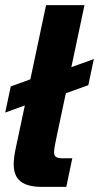

<svg xmlns="http://www.w3.org/2000/svg" viewBox="-20 -730 387 750"><path d="M142.8 0Q88.4 0 61 -20.9Q33.6 -41.8 33.6 -88Q33.6 -113.4 40.5 -146.2Q47.4 -179 54.4 -211.8L160 -710H310L202.4 -201.6Q198.4 -182 194.8 -164Q191.2 -146 191.2 -135.2Q191.2 -123.2 198.3 -117.5Q205.4 -111.8 222 -111.8H262.4L239 0ZM0.4 -290.4 22 -392.4 163.2 -443.6 181.2 -440 346.6 -499.2 325 -397.2 177.4 -344.4 154.2 -346Z"/></svg>

Font: Geist
Style: Italic
Weight: 400
Italic angle: -12°
Designer: Basement.studio, Andrés Briganti, Mateo Zaragoza
Foundry: Basement.studio, Vercel, Andrés Briganti, Guido Ferreyra, Mateo Zaragoza
Version: Version 1.500